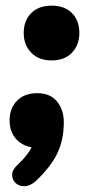

<svg xmlns="http://www.w3.org/2000/svg" viewBox="-20 -518 312 680"><path d="M163 -304Q117 -304 90.5 -331.5Q64 -359 64 -401Q64 -445 90.5 -471.5Q117 -498 163 -498Q209 -498 235 -471.5Q261 -445 261 -401Q261 -359 235 -331.5Q209 -304 163 -304ZM107 123Q87 141 67.5 141.5Q48 142 35.5 130.5Q23 119 23 101Q23 83 43 65Q77 33 92 4Q56 -3 35 -28Q14 -53 14 -92Q14 -134 40 -161Q66 -188 112 -188Q158 -188 182 -158.5Q206 -129 206 -85Q206 -23 183 25Q160 73 107 123Z"/></svg>

Font: Nunito Black
Style: Italic
Weight: 900
Italic angle: -9°
Designer: Vernon Adams
Foundry: Vernon Adams
Version: Version 3.601; ttfautohint (v1.8.2.53-6de2)